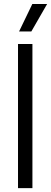

<svg xmlns="http://www.w3.org/2000/svg" viewBox="-20 -966 262 986"><path d="M72.5 0V-740H146.5V0ZM78 -804.5 146 -945.5H222L141 -804.5Z"/></svg>

Font: Encode Sans Condensed
Style: Regular
Weight: 400
Width: 3
Designer: Multiple Designers
Foundry: Impallari Type
Version: Version 3.000; ttfautohint (v1.8.3) -l 8 -r 50 -G 200 -x 14 